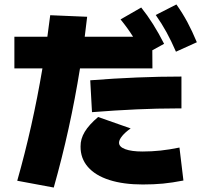

<svg xmlns="http://www.w3.org/2000/svg" viewBox="-20 -802 904 853"><path d="M168.5 -498H43.9V-638.7H190.4L203.1 -734.4L367.2 -727.5L356.4 -638.7H571.3Q547.4 -676.8 515.6 -715.8L607.4 -768.6Q661.6 -701.2 709 -607.4L656.7 -578.6L657.2 -498H335.4Q292 -227.5 218.8 31.2L56.6 1Q124.5 -237.8 168.5 -498ZM337.9 -151.4Q337.4 -184.6 356.4 -216.3Q375.5 -248 416 -282.2L560.5 -231.4Q536.6 -214.8 522.7 -197.8Q508.8 -180.7 508.8 -168Q508.8 -149.4 536.6 -139.2Q564.5 -128.9 613.3 -128.9Q654.3 -128.9 693.1 -133.1Q731.9 -137.2 777.3 -146.5L794.9 0Q744.6 9.8 703.9 13.7Q663.1 17.6 614.3 17.6Q528.3 17.6 465.8 -2.4Q403.3 -22.5 370.4 -60.5Q337.4 -98.6 337.9 -151.4ZM786.1 -461.9V-320.3H760.7Q601.1 -320.3 388.7 -303.7L380.9 -445.3Q593.8 -461.9 786.1 -461.9ZM671.9 -735.4 763.7 -782.2Q790.5 -744.6 812.3 -704.1Q834 -663.6 854.5 -614.3L761.7 -572.3Q741.2 -619.6 720 -658.4Q698.7 -697.3 671.9 -735.4Z"/></svg>

Font: Pretendard GOV Black
Style: Regular
Weight: 900
Designer: Base glyphs from Inter by Rasmus Andersson; Hangeul glyphs from Noto Sans CJK(Source Han Sans) by Jang Soo-young and Kan
Foundry: Kil Hyung-jin
Version: Version 1.309